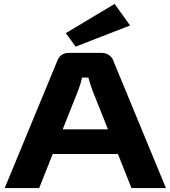

<svg xmlns="http://www.w3.org/2000/svg" viewBox="-20 -960 870 980"><path d="M366 -722 316 -791 565 -940 644 -830ZM582 -174H249L180 0H4L271 -646Q286 -690 332 -690H499Q521 -690 537.5 -678Q554 -666 560 -646L827 0H651ZM531 -300 453 -496Q437 -539 431 -564H399Q392 -532 378 -496L300 -300Z"/></svg>

Font: Exo 2 Expanded
Style: Bold
Weight: 700
Width: 7
Designer: Natanael Gama
Version: Version 1.001;PS 001.001;hotconv 1.0.70;makeotf.lib2.5.58329